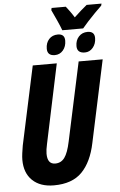

<svg xmlns="http://www.w3.org/2000/svg" viewBox="-67 -1091 719 1146"><g transform="rotate(-5 293.0 -518.0)"><path d="M339 -908Q330 -933 314.5 -967Q299 -1001 284 -1033L287 -1046H372Q382 -1033 394 -1017Q406 -1001 420 -978Q444 -1001 462.5 -1017Q481 -1033 497 -1046H586L583 -1034Q566 -1018 542.5 -994Q519 -970 497.5 -946.5Q476 -923 464 -908ZM282 -764Q237 -764 237 -806Q237 -841 257 -863Q277 -885 310 -885Q351 -885 351 -845Q351 -810 331.5 -787Q312 -764 282 -764ZM462 -764Q415 -764 415 -806Q415 -841 435.5 -863Q456 -885 488 -885Q530 -885 530 -845Q530 -811 510.5 -787.5Q491 -764 462 -764ZM209 10Q127 10 80.5 -34.5Q34 -79 34 -158Q34 -175 37 -197.5Q40 -220 44 -243L145 -714H289L189 -240Q185 -223 183 -208Q181 -193 181 -182Q181 -119 228 -119Q263 -119 284 -147.5Q305 -176 319 -243L420 -714H564L459 -222Q436 -110 377.5 -50Q319 10 209 10Z"/></g></svg>

Font: Noto Sans ExtraCondensed ExtraBold
Style: Italic
Weight: 800
Width: 2
Italic angle: -12°
Designer: Monotype Design Team
Foundry: Monotype Imaging Inc.
Version: Version 2.013; ttfautohint (v1.8.4.7-5d5b)